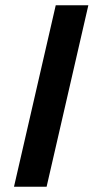

<svg xmlns="http://www.w3.org/2000/svg" viewBox="-20 -710 356 730"><path d="M33.2 0 191.9 -689.9H315.9L157.2 0Z"/></svg>

Font: HK Grotesk Legacy
Style: Bold Italic
Weight: 700
Italic angle: -13°
Designer: Alfredo Marco Pradil
Foundry: Hanken Design Co.
Version: Version 2.022;PS 002.022;hotconv 1.0.88;makeotf.lib2.5.64775